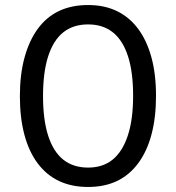

<svg xmlns="http://www.w3.org/2000/svg" viewBox="-20 -734 699 763"><path d="M330 9Q265 9 215 -14.5Q165 -38 130 -84.5Q95 -131 77 -198.5Q59 -266 59 -352Q59 -438 77.5 -505.5Q96 -573 130.5 -620Q165 -667 215 -690.5Q265 -714 330 -714Q395 -714 444.5 -690Q494 -666 528.5 -620Q563 -574 581.5 -507Q600 -440 600 -353Q600 -267 582 -199.5Q564 -132 529 -85Q494 -38 444.5 -14.5Q395 9 330 9ZM330 -68Q389 -68 428 -100Q467 -132 488 -195.5Q509 -259 509 -353Q509 -448 488.5 -511Q468 -574 428.5 -605.5Q389 -637 330 -637Q271 -637 231.5 -605.5Q192 -574 171.5 -510.5Q151 -447 151 -352Q151 -258 171.5 -194.5Q192 -131 231.5 -99.5Q271 -68 330 -68Z"/></svg>

Font: Nunito Sans 10pt Condensed Medium
Style: Regular
Weight: 500
Width: 3
Designer: Vernon Adams
Foundry: Vernon Adams
Version: Version 3.101;gftools[0.9.27]